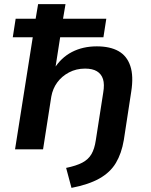

<svg xmlns="http://www.w3.org/2000/svg" viewBox="-20 -725 731 932"><path d="M327 187 301 90Q350 80 379.5 64.5Q409 49 424 23Q439 -3 445 -44L481 -275Q488 -316 480 -341Q472 -366 450.5 -379Q429 -392 393 -392Q350 -392 315 -373.5Q280 -355 258 -325Q236 -295 229 -256L189 0H53L139 -544H42L56 -634H153L165 -705H298L286 -634H496L482 -544H272L248 -390H242Q276 -445 329 -472.5Q382 -500 450 -500Q514 -500 555 -477Q596 -454 612.5 -405Q629 -356 617 -280L581 -45Q570 20 542.5 66Q515 112 462.5 141.5Q410 171 327 187Z"/></svg>

Font: Nunito Sans 10pt SemiExpanded
Style: Bold Italic
Weight: 700
Width: 6
Italic angle: -9°
Designer: Vernon Adams
Foundry: Vernon Adams
Version: Version 3.101;gftools[0.9.27]